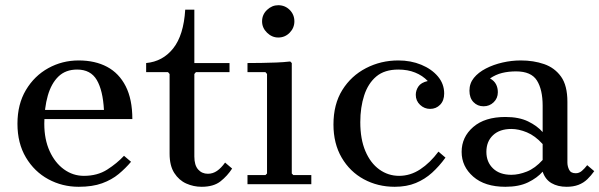

<svg xmlns="http://www.w3.org/2000/svg" viewBox="-20 -707 2301 737"><path d="M302 -32Q354 -32 391.5 -56Q429 -80 456 -109L483 -86Q462 -61 435.5 -39Q409 -17 372 -3.5Q335 10 282 10Q219 10 165.5 -19Q112 -48 79.5 -102.5Q47 -157 47 -232Q47 -307 79.5 -361.5Q112 -416 165.5 -445.5Q219 -475 282 -475Q345 -475 391 -450.5Q437 -426 462.5 -376Q488 -326 488 -250H137V-285H379Q375 -360 351.5 -400Q328 -440 276 -440Q232 -440 204.5 -413.5Q177 -387 163.5 -340Q150 -293 150 -232Q150 -172 170.5 -127Q191 -82 225.5 -57Q260 -32 302 -32Z M844 -83 871 -60Q853 -32 826.5 -11Q800 10 754 10Q723 10 695 -2.5Q667 -15 649 -43Q631 -71 631 -117V-423L625 -430H541V-465Q605 -471 645 -521.5Q685 -572 691 -670H726V-465H861V-430H732L726 -423V-106Q726 -73 740.5 -56.5Q755 -40 778 -40Q797 -40 813 -51Q829 -62 844 -83Z M930 0V-35H999L1005 -41V-423L999 -430H930V-465Q956 -465 984 -465.5Q1012 -466 1040 -467Q1068 -468 1094 -471L1100 -465V-41L1106 -35H1175V0ZM1048 -563Q1024 -563 1005 -581.5Q986 -600 986 -625Q986 -651 1005 -669Q1024 -687 1048 -687Q1074 -687 1092 -669Q1110 -651 1110 -625Q1110 -600 1092 -581.5Q1074 -563 1048 -563Z M1495 10Q1430 10 1376.5 -19Q1323 -48 1291.5 -102Q1260 -156 1260 -229Q1260 -307 1294 -361.5Q1328 -416 1385 -445.5Q1442 -475 1509 -475Q1557 -475 1597 -458.5Q1637 -442 1661 -413.5Q1685 -385 1685 -348Q1685 -321 1669.5 -305Q1654 -289 1631 -289Q1609 -289 1592.5 -304.5Q1576 -320 1576 -343Q1576 -360 1586 -375Q1596 -390 1622 -396Q1602 -417 1573.5 -428.5Q1545 -440 1509 -440Q1456 -440 1424.5 -413.5Q1393 -387 1378 -341Q1363 -295 1363 -238Q1363 -173 1382.5 -127Q1402 -81 1436 -56.5Q1470 -32 1512 -32Q1555 -32 1593 -57Q1631 -82 1663 -125L1690 -102Q1666 -69 1638.5 -44Q1611 -19 1576 -4.5Q1541 10 1495 10Z M2155 10Q2121 10 2097 -4Q2073 -18 2063 -48V-301Q2063 -363 2041 -398Q2019 -433 1961 -433Q1932 -433 1907.5 -427Q1883 -421 1861 -406Q1877 -397 1884 -383.5Q1891 -370 1891 -353Q1891 -330 1875 -314.5Q1859 -299 1836 -299Q1813 -299 1797.5 -315Q1782 -331 1782 -359Q1782 -387 1799 -408Q1816 -429 1845 -444Q1874 -459 1909 -467Q1944 -475 1979 -475Q2028 -475 2068.5 -461Q2109 -447 2133.5 -413Q2158 -379 2158 -316V-83Q2158 -69 2164.5 -55.5Q2171 -42 2190 -42Q2203 -42 2213.5 -51Q2224 -60 2234 -73L2261 -50Q2249 -33 2234.5 -19Q2220 -5 2200.5 2.5Q2181 10 2155 10ZM1920 10Q1841 10 1796.5 -29Q1752 -68 1752 -124Q1752 -181 1796.5 -219.5Q1841 -258 1920 -258Q1972 -258 2007 -241Q2042 -224 2063 -200V-154Q2034 -186 2002.5 -199Q1971 -212 1943 -212Q1898 -212 1872.5 -188Q1847 -164 1847 -124Q1847 -85 1872.5 -60.5Q1898 -36 1943 -36Q1971 -36 2002.5 -48.5Q2034 -61 2063 -93V-48Q2042 -24 2007 -7Q1972 10 1920 10Z"/></svg>

Font: Brygada 1918 Medium
Style: Regular
Weight: 500
Designer: Mateusz Machalski | Borys Kosmynka | Przemek Hoffer
Foundry: NIEPODLEGLA 2018
Version: Version 3.006